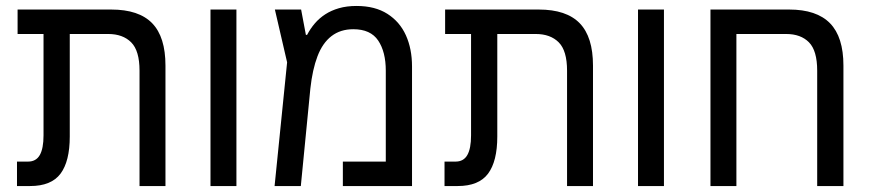

<svg xmlns="http://www.w3.org/2000/svg" viewBox="-20 -624 2921 644"><path d="M448 0V-387Q448 -454 420 -482Q392 -510 343 -510H39V-592H353Q446 -592 490.5 -546Q535 -500 535 -404V0ZM37 0V-82H74Q101 -82 113.5 -104Q126 -126 126 -170V-552H214V-166Q214 -83 183 -41.5Q152 0 81 0Z M686 0V-592H773V0Z M1176 -604Q1238 -604 1279.5 -577.5Q1321 -551 1341.5 -505.5Q1362 -460 1362 -401V0H1130V-82H1274V-387Q1274 -450 1248.5 -488Q1223 -526 1165 -526Q1122 -526 1092 -503Q1062 -480 1045 -435.5Q1028 -391 1021 -327L989 0H901L943 -415L902 -592H990L1006 -507H1010Q1021 -528 1036 -545.5Q1051 -563 1071 -576Q1091 -589 1117 -596.5Q1143 -604 1176 -604Z M1882 0V-387Q1882 -454 1854 -482Q1826 -510 1777 -510H1473V-592H1787Q1880 -592 1924.5 -546Q1969 -500 1969 -404V0ZM1471 0V-82H1508Q1535 -82 1547.5 -104Q1560 -126 1560 -170V-552H1648V-166Q1648 -83 1617 -41.5Q1586 0 1515 0Z M2120 0V-592H2207V0Z M2627 -592Q2719 -592 2764 -546Q2809 -500 2809 -404V0H2721V-387Q2721 -454 2693.5 -482Q2666 -510 2617 -510H2450V0H2363V-592Z"/></svg>

Font: Noto Sans Hebrew SemiCondensed
Style: Regular
Weight: 400
Width: 4
Designer: Monotype Design Team
Foundry: Monotype Imaging Inc.
Version: Version 2.003